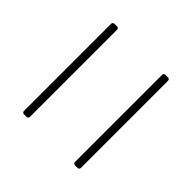

<svg xmlns="http://www.w3.org/2000/svg" viewBox="-42 -675 684 684"><g transform="rotate(-45 300.0 -333.5)"><path d="M520 -447H80Q77 -447 74.5 -449.5Q72 -452 72 -455V-469Q72 -472 74.5 -474.5Q77 -477 80 -477H520Q523 -477 525.5 -474.5Q528 -472 528 -469V-455Q528 -452 525.5 -449.5Q523 -447 520 -447ZM520 -190H80Q77 -190 74.5 -192.5Q72 -195 72 -198V-212Q72 -215 74.5 -217.5Q77 -220 80 -220H520Q523 -220 525.5 -217.5Q528 -215 528 -212V-198Q528 -195 525.5 -192.5Q523 -190 520 -190Z"/></g></svg>

Font: YamahaIndonesia935. App Thin
Style: Regular
Weight: 100
Designer: Dalton Maag Ltd
Foundry: Dalton Maag Ltd
Version: Version 1.002